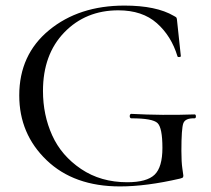

<svg xmlns="http://www.w3.org/2000/svg" viewBox="-20 -656 756 688"><path d="M410 12Q245 12 147 -82Q49 -176 49 -314Q49 -460 156 -548Q263 -636 426 -636Q540 -636 603 -599Q611 -595 612.5 -592.5Q614 -590 615 -577L628 -455Q628 -452 622.5 -451.5Q617 -451 616 -454Q594 -527 542 -573Q490 -619 404 -619Q287 -619 210.5 -540Q134 -461 134 -330Q134 -244 167 -171Q200 -98 270.5 -50.5Q341 -3 436 -3Q506 -3 534 -30Q562 -57 562 -126Q562 -198 544.5 -215Q527 -232 451 -232Q447 -232 445.5 -236Q444 -240 445.5 -244Q447 -248 450 -248Q562 -242 677 -246Q682 -246 682 -239Q682 -232 677 -232Q644 -233 637 -214.5Q630 -196 630 -115Q630 -75 633.5 -52Q637 -29 637 -27Q637 -21 634.5 -19.5Q632 -18 625 -16Q504 12 410 12Z"/></svg>

Font: Cormorant Garamond Book
Style: Regular
Weight: 500
Designer: Christian Thalmann (Catharsis Fonts)
Version: Version 1.000;PS 002.000;hotconv 1.0.88;makeotf.lib2.5.64775